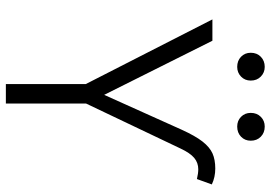

<svg xmlns="http://www.w3.org/2000/svg" viewBox="-154 -769 923 655"><g transform="rotate(90 307.5 -441.5)"><path d="M590.8 -651.8Q571.3 -656.4 557.4 -656.4Q535.4 -656.4 518.7 -642.6Q502.1 -628.7 486.7 -595.9L333.3 -273.8V0H266.7V-272.8L46.2 -704.6H119L303.6 -335.4L422.6 -600Q443.6 -646.2 462.8 -670.8Q482.1 -695.4 503.3 -704.9Q524.6 -714.4 554.9 -714.4Q584.6 -714.4 609.2 -702.6ZM160 -835.4Q160 -856.4 173.6 -869.7Q187.2 -883.1 208.2 -883.1Q227.7 -883.1 241.3 -869.7Q254.9 -856.4 254.9 -835.4Q254.9 -815.4 241.3 -802.3Q227.7 -789.2 208.2 -789.2Q187.2 -789.2 173.6 -802.3Q160 -815.4 160 -835.4ZM365.1 -835.4Q365.1 -856.4 378.5 -869.7Q391.8 -883.1 411.8 -883.1Q432.8 -883.1 446.4 -869.7Q460 -856.4 460 -835.4Q460 -815.4 446.4 -802.3Q432.8 -789.2 411.8 -789.2Q391.8 -789.2 378.5 -802.3Q365.1 -815.4 365.1 -835.4Z"/></g></svg>

Font: Fira Code Fixed Light
Style: Regular
Weight: 300
Monospace: yes
Designer: Carrois Corporate, Edenspiekermann AG, Nikita Prokopov
Foundry: Carrois Corporate, Edenspiekermann AG, Nikita Prokopov
Version: Version 5.002